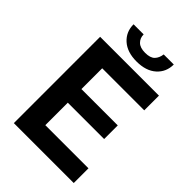

<svg xmlns="http://www.w3.org/2000/svg" viewBox="-258 -1008 1117 1117"><g transform="rotate(45 300.5 -449.5)"><path d="M567 -121V0H74V-710H558V-589H212V-418H511V-306H212V-121ZM160 -899H243Q243 -869 263 -849Q283 -829 325 -829Q367 -829 385.5 -848Q404 -867 408 -899H491Q491 -837 447 -797.5Q403 -758 325 -758Q248 -758 204 -797.5Q160 -837 160 -899Z"/></g></svg>

Font: YasnoRaleway
Style: Bold
Weight: 700
Designer: Matt McInerney, Pablo Impallari, Rodrigo Fuenzalida
Foundry: Matt McInerney, Pablo Impallari, Rodrigo Fuenzalida
Version: Version 4.026